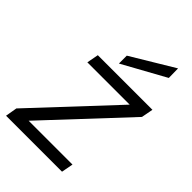

<svg xmlns="http://www.w3.org/2000/svg" viewBox="-223 -809 895 895"><g transform="rotate(45 224.5 -361.5)"><path d="M-7 0 3 -58 364 -444H85L96 -502H456L445 -444L84 -58H373L362 0ZM193 -544V-596L404 -723L405 -661Z"/></g></svg>

Font: DM Sans 16pt Light
Style: Italic
Weight: 300
Italic angle: -10°
Version: Version 4.004;gftools[0.9.30]